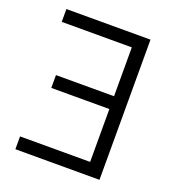

<svg xmlns="http://www.w3.org/2000/svg" viewBox="-128 -800 817 901"><g transform="rotate(20 280.0 -350.0)"><path d="M470 0H50V-64H400V-328H110V-392H400V-636H50V-700H470Z"/></g></svg>

Font: PT Root UI
Style: Regular
Weight: 400
Designer: Vitaly Kuzmin
Foundry: ParaType Ltd.
Version: Version 2.001G